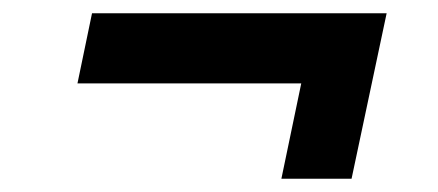

<svg xmlns="http://www.w3.org/2000/svg" viewBox="-20 -435 661 290"><path d="M405 -165 435 -309H97L119 -415H564L511 -165Z"/></svg>

Font: Plus Jakarta Display Medium
Style: Italic
Weight: 500
Italic angle: -12°
Designer: Gumpita Rahayu
Foundry: Tokotype Studio
Version: Version 1.000